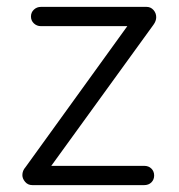

<svg xmlns="http://www.w3.org/2000/svg" viewBox="-20 -538 519 558"><path d="M428 -28Q428 -16 420 -8Q412 0 399 0H74Q61 0 53 -9.5Q45 -19 45 -29Q45 -42 54 -52L350 -462H99Q87 -462 78.5 -470Q70 -478 70 -490Q70 -502 78.5 -510Q87 -518 99 -518H406Q418 -518 426 -509Q434 -500 434 -488Q434 -477 426 -466L129 -56H399Q412 -56 420 -48Q428 -40 428 -28Z"/></svg>

Font: Quicksand
Style: Regular
Weight: 400
Designer: Andrew Paglinawan
Foundry: Andrew Paglinawan
Version: Version 3.000